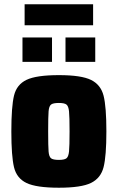

<svg xmlns="http://www.w3.org/2000/svg" viewBox="-20 -869 550 897"><path d="M33 -255Q33 -371 45.5 -422.5Q58 -474 104 -496Q150 -518 255 -518Q360 -518 405.5 -495.5Q451 -473 464 -421.5Q477 -370 477 -255Q477 -140 464 -88.5Q451 -37 405.5 -14.5Q360 8 255 8Q150 8 104 -14Q58 -36 45.5 -87.5Q33 -139 33 -255ZM305 -255Q305 -324 302.5 -348.5Q300 -373 290.5 -380.5Q281 -388 255 -388Q228 -388 218.5 -380.5Q209 -373 207 -349Q205 -325 205 -255Q205 -185 207 -161Q209 -137 218.5 -129.5Q228 -122 255 -122Q281 -122 290.5 -129.5Q300 -137 302.5 -161.5Q305 -186 305 -255ZM85 -580V-694H223V-580ZM286 -580V-694H425V-580ZM95 -751V-849H415V-751Z"/></svg>

Font: Saira Semi Condensed ExtraBold
Style: Regular
Weight: 800
Width: 4
Designer: Hector Gatti with collaboration of the Omnibus-Type team
Foundry: Omnibus-Type
Version: Version 1.001; ttfautohint (v1.8)